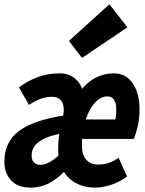

<svg xmlns="http://www.w3.org/2000/svg" viewBox="-39 -842 659 874"><path d="M101 12Q41.1 12 11 -21.3Q-19.1 -54.7 -19.1 -104.9Q-19.1 -196.9 48.9 -246.9Q116.8 -296.8 263.4 -318.1L254.1 -236.4Q200.6 -228 167.4 -213.3Q134.2 -198.6 119.5 -178.7Q104.8 -158.8 104.8 -133.6Q104.8 -113.5 115.6 -102.5Q126.3 -91.6 144.4 -91.6Q167 -91.6 193 -107.6Q219.1 -123.6 237.8 -145L272.6 -81.1Q233.1 -35.6 191.2 -11.8Q149.3 12 101 12ZM313 -209.6 314.4 -298.2H504.5L483 -280.5Q486.5 -296.9 488.5 -312.2Q490.5 -327.4 490.5 -341.6Q490.5 -370.4 480.8 -386.7Q471.1 -403.1 448.4 -403.1Q425.5 -403.1 404.8 -385.8Q384.1 -368.5 367.8 -337.5Q351.6 -306.5 342.7 -266.4Q333.8 -226.3 333.8 -179.8Q333.8 -138.4 353 -115.7Q372.2 -93 407.2 -93Q432.1 -93 454.3 -100Q476.5 -107 501 -123.5L539.4 -38.9Q509.8 -15.3 469.5 -1.6Q429.2 12 394.6 12Q353.1 12 321.4 -1.4Q289.6 -14.8 268.4 -38.3Q247.1 -61.8 236.5 -93Q225.8 -124.2 225.8 -158.9Q225.8 -192.6 229.1 -218.6Q232.4 -244.5 237.3 -266.6Q242.1 -288.8 247.5 -311.2Q256.5 -349.7 244.4 -375.6Q232.4 -401.4 197.6 -401.4Q170.3 -401.4 144.6 -391.5Q118.9 -381.6 92.7 -364.6L47.4 -444.3Q83.6 -471.8 130.2 -490Q176.8 -508.1 232.2 -508.1Q277.1 -508.1 305.9 -481.7Q334.7 -455.3 340.5 -413.5L321.6 -421.3Q354.3 -465.9 394.5 -487Q434.7 -508.1 476.3 -508.1Q518.5 -508.1 544.6 -485.7Q570.7 -463.2 583.4 -426.6Q596.1 -389.9 596.1 -347.4Q596.1 -296.7 586.8 -261.6Q577.5 -226.6 570.1 -209.6ZM334.2 -578.4 274.6 -655.7 459.1 -822.4 540.9 -717.6Z"/></svg>

Font: SourceCodeVF
Style: Italic
Weight: 200
Italic angle: -11°
Monospace: yes
Designer: Paul D. Hunt, Teo Tuominen
Foundry: Adobe
Version: Version 1.026;hotconv 1.1.0;makeotfexe 2.6.0